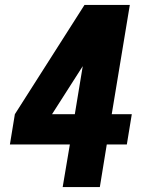

<svg xmlns="http://www.w3.org/2000/svg" viewBox="-20 -755 616 775"><path d="M233 0H383L411 -172H492L512 -294H431L504 -735H321L40 -294L20 -172H262ZM190 -294 314 -488 282 -294Z"/></svg>

Font: Iosevka Sparkle Heavy Oblique
Style: Regular
Weight: 900
Italic angle: -9°
Designer: Belleve Invis
Foundry: Belleve Invis
Version: Version 4.5.0; ttfautohint (v1.8.3)